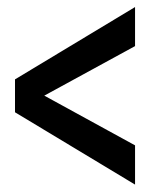

<svg xmlns="http://www.w3.org/2000/svg" viewBox="-20 -508 430 531"><path d="M353.5 2.5V-106L102.5 -243.5L353.5 -380.5V-488.5L21.5 -288.5V-197.5Z"/></svg>

Font: Anybody Thin Medium
Style: Regular
Weight: 500
Version: Version 1.113;gftools[0.9.25]